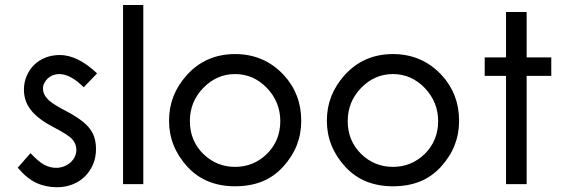

<svg xmlns="http://www.w3.org/2000/svg" viewBox="-20 -745 2332 787"><path d="M373.5 -133.8Q373.5 -100.1 361.6 -71.8Q349.6 -43.5 328.4 -22.2Q307.1 -1 277.6 10.7Q248 22.5 213.9 22.5Q167.5 22.5 128.9 4.6Q90.3 -13.2 52.7 -57.6L105 -117.2Q137.7 -82.5 161.1 -69.8Q184.6 -57.1 210 -57.1Q227.5 -57.1 242.9 -63.2Q258.3 -69.3 269.3 -79.3Q280.3 -89.4 286.6 -102.8Q293 -116.2 293 -129.9Q293 -153.8 277.8 -172.4Q262.2 -191.4 199.7 -223.6Q167 -240.7 143.8 -258.3Q120.6 -275.9 106 -294.9Q91.3 -314 84.7 -334.5Q78.1 -355 78.1 -377.4Q78.1 -407.7 89.4 -433.8Q100.6 -460 119.9 -479Q139.2 -498 166.3 -508.8Q193.4 -519.5 225.1 -519.5Q297.9 -519.5 377.9 -444.3L323.2 -387.2Q269 -441.4 222.7 -441.4Q209 -441.4 197 -436.8Q185.1 -432.1 176 -423.8Q167 -415.5 161.6 -404.5Q156.2 -393.6 156.2 -381.3Q156.2 -360.8 171.9 -342.8Q189 -321.3 247.6 -291.5Q322.8 -252.4 348.1 -217.3Q362.3 -198.7 367.9 -178Q373.5 -157.2 373.5 -133.8Z M567.4 9.8H484.4V-724.6H567.4Z M1214.8 -250Q1214.8 -196.3 1196.3 -149.2Q1177.7 -102.1 1139.6 -60.5Q1101.6 -19.5 1053 -0.5Q1004.4 18.6 943.8 18.6Q884.3 18.6 835.7 -0.7Q787.1 -20 749 -60.5Q672.9 -143.1 672.9 -250Q672.9 -303.7 690.9 -349.9Q709 -396 745.1 -436.5Q823.2 -523.4 943.8 -523.4Q1063 -523.4 1143.6 -437Q1214.8 -359.4 1214.8 -250ZM1128.9 -248.5Q1128.9 -326.7 1074.2 -384.3Q1019 -441.4 943.8 -441.4Q868.2 -441.4 813 -384.3Q758.3 -328.1 758.3 -248.5Q758.3 -168.5 813 -114.3Q867.7 -61 943.8 -61Q1019.5 -61 1074.2 -114.3Q1128.9 -168.5 1128.9 -248.5Z M1861.8 -250Q1861.8 -196.3 1843.3 -149.2Q1824.7 -102.1 1786.6 -60.5Q1748.5 -19.5 1700 -0.5Q1651.4 18.6 1590.8 18.6Q1531.2 18.6 1482.7 -0.7Q1434.1 -20 1396 -60.5Q1319.8 -143.1 1319.8 -250Q1319.8 -303.7 1337.9 -349.9Q1356 -396 1392.1 -436.5Q1470.2 -523.4 1590.8 -523.4Q1710 -523.4 1790.5 -437Q1861.8 -359.4 1861.8 -250ZM1775.9 -248.5Q1775.9 -326.7 1721.2 -384.3Q1666 -441.4 1590.8 -441.4Q1515.1 -441.4 1460 -384.3Q1405.3 -328.1 1405.3 -248.5Q1405.3 -168.5 1460 -114.3Q1514.6 -61 1590.8 -61Q1666.5 -61 1721.2 -114.3Q1775.9 -168.5 1775.9 -248.5Z M2239.7 -434.1H2138.7V9.8H2054.2V-434.1H1966.8V-509.8H2054.2V-695.8H2138.7V-509.8H2239.7Z"/></svg>

Font: Kawthoolei
Style: Bold
Weight: 700
Designer: Moe Zed
Foundry: Moe Zed
Version: Version 1.000;July 10, 2024;FontCreator 14.0.0.2901 32-bit